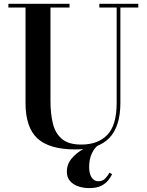

<svg xmlns="http://www.w3.org/2000/svg" viewBox="-20 -770 774 1008"><path d="M706 -750V-730.5H612V-230Q612 -106.5 554.2 -46Q496.5 14.5 376 14.5Q239.5 14.5 176.8 -43Q114 -100.5 114 -230V-730.5H24V-750H345V-730.5H245V-240Q245 -174 257.5 -122.2Q270 -70.5 304.8 -40.8Q339.5 -11 407 -11Q493.5 -11 543 -61.5Q592.5 -112 592.5 -230V-730.5H501.5V-750ZM448 217.5Q418 217.5 391.2 208.5Q364.5 199.5 347.8 180.5Q331 161.5 331 131.5Q331 92 356.2 62Q381.5 32 418.5 11.8Q455.5 -8.5 491 -19L496.5 -7.5Q478 3 463 33.8Q448 64.5 448 107.5Q448 141.5 461 161.5Q474 181.5 496.5 181.5Q518 181.5 531.2 168.2Q544.5 155 555 136.5L568.5 145Q561.5 159 548.5 176Q535.5 193 511.8 205.2Q488 217.5 448 217.5Z"/></svg>

Font: Bodoni Moda SemiBold
Style: Regular
Weight: 600
Designer: Owen Earl
Foundry: indestructible type
Version: Version 2.005; ttfautohint (v1.8.4.7-5d5b)